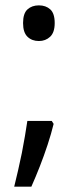

<svg xmlns="http://www.w3.org/2000/svg" viewBox="-20 -566 293 716"><path d="M180 -104Q171 -67 157.5 -26Q144 15 128.5 54.5Q113 94 97 130H33Q40 101 47.5 69Q55 37 61.5 4.5Q68 -28 73 -58.5Q78 -89 82 -115H173ZM66 -480Q66 -516 82.5 -531Q99 -546 125 -546Q151 -546 167.5 -531Q184 -516 184 -480Q184 -445 167 -429Q150 -413 125 -413Q99 -413 82.5 -429Q66 -445 66 -480Z"/></svg>

Font: Noto Sans SemiCondensed
Style: Regular
Weight: 400
Width: 4
Version: Version 2.013